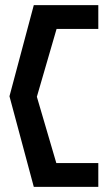

<svg xmlns="http://www.w3.org/2000/svg" viewBox="-20 -660 423 750"><path d="M17 -284 112 70H364V-23H200L124 -282L201 -547H364V-640H112Z"/></svg>

Font: Charger Sport
Style: Bd
Weight: 700
Designer: Jasper
Foundry: Cannot Into Space Fonts
Version: Version 1.1